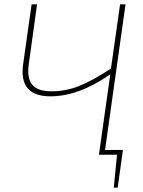

<svg xmlns="http://www.w3.org/2000/svg" viewBox="-20 -710 656 881"><path d="M462 -22H544L541 0L520 151H502L517 0H434L486 -369Q341 -268 212 -268Q66 -268 86 -414L125 -690H150L112 -415Q103 -351 128 -321Q153 -291 216 -291Q283 -291 344.5 -316Q406 -341 489 -395L531 -690H556Z"/></svg>

Font: Ezarion Thin
Style: Italic
Weight: 250
Italic angle: -8°
Designer: Natanael Gama
Version: Version 1.001;PS 001.001;hotconv 1.0.70;makeotf.lib2.5.58329